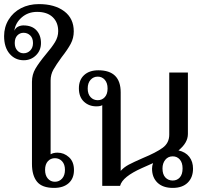

<svg xmlns="http://www.w3.org/2000/svg" viewBox="-54 -907 999 937"><path d="M102 -107V-508Q102 -543 119 -572Q136 -601 170 -642Q199 -676 214.5 -701.5Q230 -727 230 -755Q230 -798 203 -823.5Q176 -849 127 -849Q83 -849 52 -822Q21 -795 16 -757Q22 -771 34.5 -777Q47 -783 60 -783Q102 -783 124 -759Q146 -735 146 -697Q146 -661 121.5 -637Q97 -613 62 -613Q20 -613 -7 -644.5Q-34 -676 -34 -731Q-34 -775 -12 -811Q10 -847 48.5 -867Q87 -887 136 -887Q213 -887 259.5 -852Q306 -817 306 -754Q306 -721 291 -693Q276 -665 247 -628Q220 -591 206.5 -567Q193 -543 193 -514V-154Q206 -162 227 -162Q258 -162 282.5 -140Q307 -118 307 -77Q307 -36 281 -13Q255 10 210 10Q151 10 126.5 -20.5Q102 -51 102 -107ZM107 -697Q107 -721 93.5 -734Q80 -747 61 -747Q43 -747 30.5 -734Q18 -721 18 -697Q18 -674 30.5 -660.5Q43 -647 61 -647Q80 -647 93.5 -660.5Q107 -674 107 -697ZM263 -78Q263 -105 249 -120Q235 -135 214 -135Q193 -135 179.5 -120Q166 -105 166 -78Q166 -51 179.5 -35.5Q193 -20 214 -20Q235 -20 249 -35.5Q263 -51 263 -78Z M688 -84Q688 -98 693 -111Q684 -107 638 -86.5Q592 -66 565 -44.5Q538 -23 532 0H445V-394Q437 -388 416 -388Q380 -388 355.5 -411Q331 -434 331 -476Q331 -517 356.5 -540.5Q382 -564 426 -564Q535 -564 535 -456V-73Q551 -91 574.5 -103.5Q598 -116 644 -136Q707 -162 739.5 -185.5Q772 -209 772 -250V-553H863V-253Q863 -210 817 -173Q852 -165 870 -141.5Q888 -118 888 -84Q888 -41 862 -15.5Q836 10 789 10Q741 10 714.5 -15.5Q688 -41 688 -84ZM471 -475Q471 -502 457.5 -517.5Q444 -533 423 -533Q402 -533 388 -517.5Q374 -502 374 -475Q374 -448 388 -433Q402 -418 423 -418Q444 -418 457.5 -433Q471 -448 471 -475ZM837 -85Q837 -113 823.5 -128.5Q810 -144 789 -144Q766 -144 752.5 -127Q739 -110 739 -85Q739 -56 753 -41Q767 -26 789 -26Q810 -26 823.5 -41Q837 -56 837 -85Z"/></svg>

Font: Trirong
Style: Regular
Weight: 400
Designer: Katatrad Team
Foundry: CadsonDemak
Version: Version 1.001